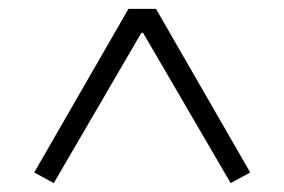

<svg xmlns="http://www.w3.org/2000/svg" viewBox="-20 -718 640 432"><path d="M499 -306 302 -644H298L101 -306L57 -330L269 -698H331L543 -330Z"/></svg>

Font: IBM Plex Sans Devanagari Light
Style: Regular
Weight: 300
Designer: Mike Abbink, Paul van der Laan, Pieter van Rosmalen, Erin McLaughlin
Foundry: Bold Monday
Version: Version 1.1